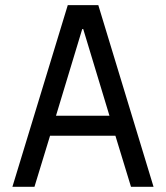

<svg xmlns="http://www.w3.org/2000/svg" viewBox="-20 -720 640 740"><path d="M112.8 0H27.8L241.2 -700.2H358.9L571.8 0H484.9L424.8 -196.8H172.9ZM195.8 -273.9H401.9L300.8 -607.9H296.9Z"/></svg>

Font: CommitMono
Style: Regular
Weight: 400
Monospace: yes
Designer: Eigil Nikolajsen
Foundry: Eigil Nikolajsen
Version: Version 1.143